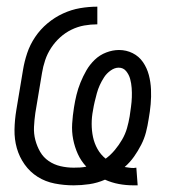

<svg xmlns="http://www.w3.org/2000/svg" viewBox="-20 -548 540 576"><path d="M380 8Q358 8 336.5 4Q315 0 295 -9Q272 1 248 4.5Q224 8 201 8Q172 8 144 2.5Q116 -3 93 -17.5Q70 -32 54 -54.5Q38 -77 30.5 -103.5Q23 -130 23.5 -159Q24 -188 29 -218L49 -338Q53 -363 61.5 -388.5Q70 -414 85.5 -437Q101 -460 122.5 -478Q144 -496 169 -507.5Q194 -519 220 -523.5Q246 -528 272 -528V-475Q252 -475 232.5 -471.5Q213 -468 194.5 -459Q176 -450 160.5 -436Q145 -422 133.5 -404.5Q122 -387 115.5 -367.5Q109 -348 106 -329L86 -209Q83 -188 82 -167.5Q81 -147 86 -128Q91 -109 100.5 -92.5Q110 -76 126 -65Q142 -54 161.5 -49.5Q181 -45 201 -45Q211 -45 220 -45.5Q229 -46 239 -48Q223 -65 213.5 -86Q204 -107 199.5 -130Q195 -153 196.5 -177Q198 -201 202 -226Q205 -245 209.5 -263.5Q214 -282 221.5 -300.5Q229 -319 239 -336.5Q249 -354 264 -368.5Q279 -383 298.5 -390.5Q318 -398 337 -398Q359 -398 378 -388.5Q397 -379 409 -361.5Q421 -344 426.5 -323Q432 -302 433 -280Q434 -258 432 -235.5Q430 -213 426 -191Q423 -171 418 -151.5Q413 -132 403.5 -113.5Q394 -95 382 -78Q370 -61 354 -47Q361 -46 367.5 -45Q374 -44 381 -44Q383 -44 385 -44.5Q387 -45 389 -45L393 8ZM297 -72Q312 -83 324.5 -98Q337 -113 346.5 -129.5Q356 -146 361 -163.5Q366 -181 369 -199Q371 -213 373 -227.5Q375 -242 375.5 -256Q376 -270 375 -284Q374 -298 370.5 -311Q367 -324 358.5 -334.5Q350 -345 336 -345Q324 -345 312 -336.5Q300 -328 292.5 -316.5Q285 -305 279.5 -293Q274 -281 270.5 -268Q267 -255 264 -242.5Q261 -230 259 -217Q255 -197 255 -176.5Q255 -156 259 -137Q263 -118 272.5 -101Q282 -84 297 -72Z"/></svg>

Font: Iosevka Light
Style: Italic
Weight: 300
Italic angle: -9°
Monospace: yes
Designer: Belleve Invis
Foundry: Belleve Invis
Version: Version 32.5.0; ttfautohint (v1.8.4)